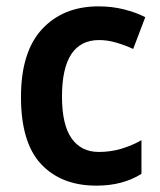

<svg xmlns="http://www.w3.org/2000/svg" viewBox="-20 -574 503 604"><path d="M283 10Q173 10 109.5 -57.5Q46 -125 46 -269Q46 -411 112.5 -482.5Q179 -554 290 -554Q332 -554 370 -544.5Q408 -535 437 -520L399 -420Q373 -432 345.5 -440Q318 -448 292 -448Q175 -448 175 -270Q175 -182 205 -139Q235 -96 291 -96Q328 -96 361.5 -106Q395 -116 425 -133V-27Q396 -9 361 0.5Q326 10 283 10Z"/></svg>

Font: Noto Sans Bengali SemiCondensed SemiBold
Style: Regular
Weight: 600
Width: 4
Designer: Joana Ranito - Universal Thirst; Jelle Bosma - Monotype Design Team
Foundry: Universal Thirst ehf.
Version: Version 3.000; ttfautohint (v1.8.4.7-5d5b)